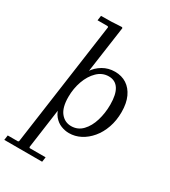

<svg xmlns="http://www.w3.org/2000/svg" viewBox="-297 -846 1067 1208"><g transform="rotate(30 236.0 -242.5)"><path d="M-64 250 -59 215H16L21 210L147 -690L142 -695H68L73 -730Q112 -730 147.5 -731Q183 -732 223 -735L228 -730L175 -355L148 -233L146 -151L96 210L101 215H216L211 250ZM266 10Q237 10 208 -1.5Q179 -13 157 -39.5Q135 -66 126 -112L142 -245L177 -388Q200 -424 239 -447Q278 -470 326 -470Q375 -470 411 -446.5Q447 -423 467.5 -378.5Q488 -334 488 -270Q488 -209 470 -157.5Q452 -106 420.5 -68.5Q389 -31 349.5 -10.5Q310 10 266 10ZM256 -35Q304 -35 337 -69.5Q370 -104 386.5 -159Q403 -214 403 -275Q403 -350 378.5 -387.5Q354 -425 307 -425Q260 -425 224.5 -390.5Q189 -356 169.5 -301.5Q150 -247 150 -186Q150 -109 180 -72Q210 -35 256 -35Z"/></g></svg>

Font: Brygada 1918
Style: Italic
Weight: 400
Italic angle: -8°
Designer: Mateusz Machalski | Borys Kosmynka | Przemek Hoffer
Foundry: NIEPODLEGLA 2018
Version: Version 3.006